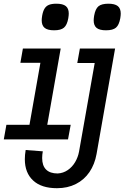

<svg xmlns="http://www.w3.org/2000/svg" viewBox="-40 -812 671 1036"><path d="M94 47Q94 24 98.5 -2.5L191 4.5Q187.5 22.5 187.5 41Q187.5 82 208.8 103Q230 124 271 124Q301 122.5 325.5 105.8Q350 89 365.5 62.5Q381 36 386.5 6L471 -472H377L391 -550H581L481 19Q471 75 442.5 116.8Q414 158.5 369.2 181Q324.5 203.5 267.5 203.5Q183.5 203.5 138.8 162Q94 120.5 94 47ZM-5.5 -138.5H119L178 -473H70L83.5 -550H287.5L215 -138.5H341.5L327 -60H-19.5ZM185 -702.5Q185 -711.5 187.5 -727.5Q192 -752.5 200.8 -766.2Q209.5 -780 224.5 -786Q239.5 -792 264.5 -792Q299 -792 315 -779.2Q331 -766.5 331 -739Q331 -729.5 328.5 -713.5Q322 -677 305.2 -662.8Q288.5 -648.5 252 -648.5Q217 -648.5 201 -661.5Q185 -674.5 185 -702.5ZM465.5 -702Q465.5 -711.5 468 -727.5Q474.5 -764 491.2 -778Q508 -792 545 -792Q579.5 -792 595.5 -779.2Q611.5 -766.5 611.5 -738.5Q611.5 -729.5 609 -713.5Q602.5 -677 585.8 -662.8Q569 -648.5 532 -648.5Q497.5 -648.5 481.5 -661.2Q465.5 -674 465.5 -702Z"/></svg>

Font: JuliaMono MediumItalic
Style: Regular
Weight: 500
Italic angle: -9°
Monospace: yes
Designer: cormullion
Foundry: corm
Version: Version 0.049; ttfautohint (v1.8.4)